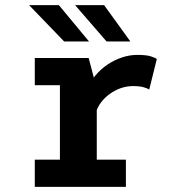

<svg xmlns="http://www.w3.org/2000/svg" viewBox="-20 -725 690 745"><path d="M115 0V-105.5H212.5V-394.5H115V-500H324L355.5 -380.5V-105.5H468.5V0ZM353 -289.5 305 -313.5Q305.5 -347 317.5 -377Q329.5 -407 350 -431.8Q370.5 -456.5 397.2 -474.5Q424 -492.5 453.5 -502.2Q483 -512 512.5 -512Q549 -512 566.5 -506Q584 -500 588.5 -496L559 -377.5Q555 -381 539 -386Q523 -391 495.5 -391Q471.5 -391 448.2 -382.8Q425 -374.5 405.2 -360Q385.5 -345.5 371.8 -327.2Q358 -309 353 -289.5ZM393.5 -564 271.5 -705H384L486 -564ZM229 -564 93 -705H208.5L325.5 -564Z"/></svg>

Font: Trispace Thin SemiBold
Style: Regular
Weight: 600
Version: Version 1.210